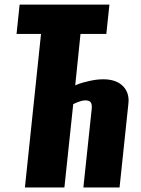

<svg xmlns="http://www.w3.org/2000/svg" viewBox="-20 -830 626 850"><path d="M90.3 0 161.6 -679.7H53.2L66.9 -809.6H464.4L450.7 -679.7H336.4L313 -452.1Q319.8 -455.1 331.3 -459.5Q342.8 -463.9 375.2 -471.4Q407.7 -479 436.5 -479Q494.1 -479 523.9 -449.2Q549.3 -423.8 549.3 -384.8Q549.3 -377.9 548.3 -370.1L509.3 0H349.1L386.2 -349.6Q387.7 -368.2 381.6 -377Q375.5 -385.7 356.9 -385.7Q337.9 -385.3 304.2 -369.1L265.1 0Z"/></svg>

Font: Oswald
Style: Bold
Weight: 700
Designer: Vernon Adams
Foundry: Vernon Adams
Version: 3.0; ttfautohint (v0.94.23-7a4d-dirty) -l 8 -r 50 -G 200 -x 